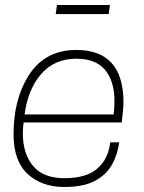

<svg xmlns="http://www.w3.org/2000/svg" viewBox="-20 -737 575 765"><path d="M236 8Q146 8 90 -44Q34 -96 34 -202Q34 -335 89 -428Q154 -538 284 -538Q470 -538 472 -333Q472 -304 465 -249H74Q71 -226 71 -206Q71 -125 111.5 -76Q152 -27 237 -27Q324 -27 368 -65.5Q412 -104 419 -170H455Q449 -123 427 -82.5Q405 -42 359.5 -17Q314 8 236 8ZM433 -281Q436 -309 436 -335Q436 -413 399 -458Q362 -503 284 -503Q197 -503 144 -442Q91 -381 78 -281ZM413 -681H202L207 -717H418Z"/></svg>

Font: Tanohe Sans ExtraLight
Style: Italic
Weight: 200
Designer: Village Type and Design LLC & Cristiano Sobral
Foundry: Cooper Hewitt Smithsonian Design Museum
Version: Version 1.00;September 29, 2021;FontCreator 13.0.0.2655 64-b